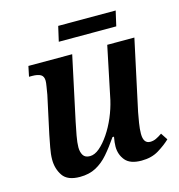

<svg xmlns="http://www.w3.org/2000/svg" viewBox="-103 -767 811 868"><g transform="rotate(-15 302.5 -333.0)"><path d="M454 10Q401 10 378.5 -17Q356 -44 356 -82Q356 -100 361 -127H354Q326 -86 299.5 -55.5Q273 -25 241 -8Q209 9 166 9Q108 9 86 -23.5Q64 -56 64 -99Q64 -124 70 -155Q76 -186 81 -212L119 -388Q122 -407 125 -424.5Q128 -442 128 -451Q128 -472 114.5 -480Q101 -488 74 -488H60L70 -536H275L211 -237Q205 -209 199 -176Q193 -143 193 -122Q193 -100 202 -85Q211 -70 234 -70Q256 -70 279 -89.5Q302 -109 324 -141.5Q346 -174 362.5 -213Q379 -252 388 -291L439 -536H566L495 -206Q491 -186 486.5 -157.5Q482 -129 482 -108Q482 -62 514 -62Q528 -62 541 -68Q554 -74 570 -85L591 -53Q568 -31 534.5 -10.5Q501 10 454 10ZM231 -606 247 -676H516L500 -606Z"/></g></svg>

Font: Noto Serif SemiCondensed SemiBold
Style: Italic
Weight: 600
Width: 4
Italic angle: -12°
Designer: Monotype Design Team
Foundry: Monotype Imaging Inc.
Version: Version 2.014; ttfautohint (v1.8.4.7-5d5b)